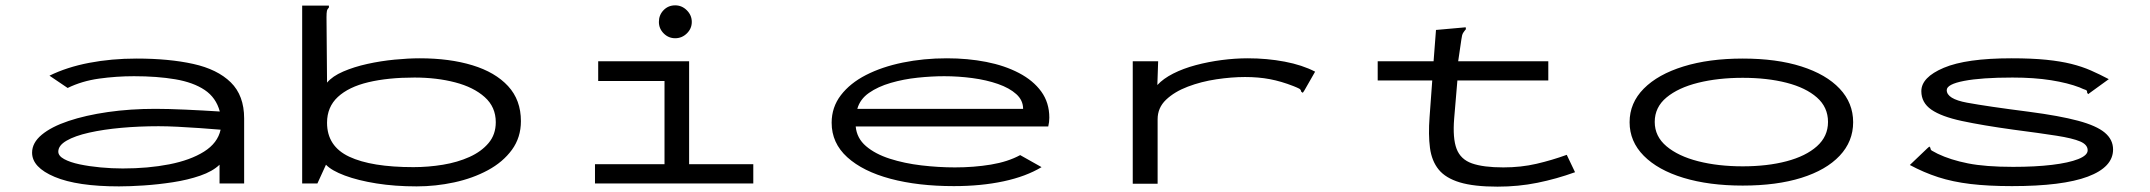

<svg xmlns="http://www.w3.org/2000/svg" viewBox="-20 -686 8040 718"><path d="M425 11Q269 11 184.5 -24.5Q100 -60 100 -115Q100 -152 136 -182Q172 -212 236 -233.5Q300 -255 383.5 -267Q467 -279 561 -279Q608 -279 674 -276Q740 -273 802 -269Q788 -321 745.5 -349.5Q703 -378 635.5 -389.5Q568 -401 481 -401Q415 -401 350.5 -392Q286 -383 233 -357L165 -403Q230 -435 313.5 -451Q397 -467 491 -467Q612 -467 702.5 -447Q793 -427 843 -378Q893 -329 893 -243V0H801V-70Q775 -45 728.5 -29Q682 -13 626.5 -4.5Q571 4 518 7.5Q465 11 425 11ZM198 -119Q198 -103 220 -91Q242 -79 277.5 -71.5Q313 -64 355.5 -60Q398 -56 439 -56Q534 -56 613 -71.5Q692 -87 743 -119Q794 -151 805 -201Q769 -204 727 -207Q685 -210 644.5 -212Q604 -214 573 -214Q501 -214 434 -208Q367 -202 313.5 -190Q260 -178 229 -160Q198 -142 198 -119Z M1538 11Q1457 11 1388 0Q1319 -11 1269.5 -29.5Q1220 -48 1199 -70L1167 0H1110V-665H1210V-658Q1204 -652 1202.5 -645Q1201 -638 1201 -621L1203 -377Q1223 -401 1263.5 -418.5Q1304 -436 1354 -447Q1404 -458 1455.5 -463Q1507 -468 1550 -468Q1661 -468 1746.5 -442Q1832 -416 1880 -364Q1928 -312 1928 -233Q1928 -172 1894.5 -126Q1861 -80 1804.5 -49.5Q1748 -19 1678.5 -4Q1609 11 1538 11ZM1526 -61Q1582 -61 1636.5 -70Q1691 -79 1735.5 -99Q1780 -119 1807 -151Q1834 -183 1834 -229Q1834 -286 1792.5 -323Q1751 -360 1682 -378Q1613 -396 1530 -396Q1431 -396 1357.5 -378.5Q1284 -361 1243.5 -323.5Q1203 -286 1203 -227Q1203 -139 1286 -100Q1369 -61 1526 -61Z M2205 0V-72H2465V-383H2217V-457H2557V-72H2797V0ZM2505 -543Q2480 -543 2462 -561Q2444 -579 2444 -604Q2444 -630 2461.5 -648Q2479 -666 2505 -666Q2530 -666 2548.5 -647.5Q2567 -629 2567 -604Q2567 -579 2548.5 -561Q2530 -543 2505 -543Z M3547 10Q3413 10 3310 -17.5Q3207 -45 3148.5 -98Q3090 -151 3090 -227Q3090 -285 3124.5 -330Q3159 -375 3218.5 -405.5Q3278 -436 3356 -452Q3434 -468 3521 -468Q3599 -468 3668 -454.5Q3737 -441 3790.5 -413Q3844 -385 3874 -343.5Q3904 -302 3904 -246Q3904 -238 3903 -229.5Q3902 -221 3900 -213H3180Q3184 -169 3218.5 -139.5Q3253 -110 3307.5 -92.5Q3362 -75 3426 -67.5Q3490 -60 3551 -60Q3622 -60 3685.5 -70.5Q3749 -81 3795 -106L3875 -61Q3817 -26 3733 -8Q3649 10 3547 10ZM3186 -279H3806Q3806 -311 3780.5 -334Q3755 -357 3712 -372Q3669 -387 3616.5 -394Q3564 -401 3511 -401Q3464 -401 3411.5 -395.5Q3359 -390 3311 -376Q3263 -362 3229.5 -338.5Q3196 -315 3186 -279Z M4216 -457H4311L4308 -368Q4330 -392 4367.5 -411Q4405 -430 4452 -442.5Q4499 -455 4549 -461.5Q4599 -468 4646 -468Q4718 -468 4784 -455.5Q4850 -443 4898 -418L4858 -348L4852 -339L4846 -343Q4845 -351 4838.5 -354.5Q4832 -358 4817 -364Q4771 -382 4728.5 -390Q4686 -398 4636 -398Q4586 -398 4529 -389.5Q4472 -381 4422 -362Q4372 -343 4340.5 -313Q4309 -283 4309 -240V1H4216Z M5132 -457H5341L5350 -574L5451 -583L5461 -584L5462 -577Q5456 -570 5451.5 -563Q5447 -556 5445 -539L5433 -457H5770V-385H5430L5418 -243Q5412 -169 5427 -129.5Q5442 -90 5484.5 -75Q5527 -60 5602 -60Q5668 -60 5726 -73.5Q5784 -87 5839 -107L5870 -42Q5801 -17 5729.5 -2.5Q5658 12 5580 12Q5492 12 5439 -4Q5386 -20 5360 -52Q5334 -84 5327.5 -133Q5321 -182 5326 -248L5336 -385H5132Z M6497 8Q6371 8 6275.5 -21Q6180 -50 6127 -103.5Q6074 -157 6074 -229Q6074 -301 6127 -354.5Q6180 -408 6275.5 -437.5Q6371 -467 6497 -467Q6624 -467 6716.5 -437.5Q6809 -408 6859.5 -354.5Q6910 -301 6910 -229Q6910 -157 6859.5 -103.5Q6809 -50 6716.5 -21Q6624 8 6497 8ZM6497 -64Q6589 -64 6661 -83Q6733 -102 6774.5 -139Q6816 -176 6816 -230Q6816 -285 6774.5 -321.5Q6733 -358 6661 -376.5Q6589 -395 6497 -395Q6405 -395 6330.5 -376.5Q6256 -358 6212 -321.5Q6168 -285 6168 -230Q6168 -176 6212 -139Q6256 -102 6330.5 -83Q6405 -64 6497 -64Z M7504 10Q7415 10 7348.5 2Q7282 -6 7228 -23.5Q7174 -41 7122 -69L7187 -131L7195 -138L7199 -133Q7199 -125 7205.5 -122Q7212 -119 7226 -111Q7274 -88 7339.5 -75Q7405 -62 7508 -62Q7591 -62 7653.5 -69.5Q7716 -77 7751.5 -91Q7787 -105 7787 -124Q7787 -145 7759 -157Q7731 -169 7670.5 -178.5Q7610 -188 7510 -201Q7394 -217 7317 -233.5Q7240 -250 7202.5 -276Q7165 -302 7165 -345Q7165 -397 7249 -432.5Q7333 -468 7502 -468Q7578 -468 7632 -462.5Q7686 -457 7726 -447Q7766 -437 7799 -422.5Q7832 -408 7866 -390L7797 -340L7789 -334L7785 -339Q7786 -348 7779 -350Q7772 -352 7757 -359Q7713 -376 7650 -386Q7587 -396 7506 -396Q7390 -396 7325 -383.5Q7260 -371 7260 -349Q7260 -316 7336 -302Q7412 -288 7568 -268Q7682 -253 7751 -234.5Q7820 -216 7851 -190Q7882 -164 7882 -127Q7882 -61 7787.5 -25.5Q7693 10 7504 10Z"/></svg>

Font: Inconsolata UltraExpanded
Style: Regular
Weight: 400
Width: 9
Monospace: yes
Designer: Raph Levien, Cyreal, Brenton Simpson
Foundry: Raph Levien, Cyreal, Google
Version: Version 3.000; ttfautohint (v1.8.2.53-6de2)